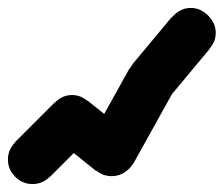

<svg xmlns="http://www.w3.org/2000/svg" viewBox="-32 -463 565 485"><path d="M-12 -60Q-12 -43 -3.5 -29Q5 -15 19 -6.5Q33 2 50 2Q67 2 81 -6.5Q95 -15 104 -29Q113 -43 113 -60Q113 -77 104 -91Q95 -105 81 -114Q67 -123 50 -123Q33 -123 19 -114Q5 -105 -3.5 -91Q-12 -77 -12 -60Z M6 -104 94 -16 194 -116 106 -204Z M88 -160Q88 -143 96.5 -129Q105 -115 119 -106.5Q133 -98 150 -98Q167 -98 181 -106.5Q195 -115 204 -129Q213 -143 213 -160Q213 -177 204 -191Q195 -205 181 -214Q167 -223 150 -223Q133 -223 119 -214Q105 -205 96.5 -191Q88 -177 88 -160Z M189 -209 111 -111 211 -31 289 -129Z M188 -80Q188 -63 196.5 -49Q205 -35 219 -26.5Q233 -18 250 -18Q267 -18 281 -26.5Q295 -35 304 -49Q313 -63 313 -80Q313 -97 304 -111Q295 -125 281 -134Q267 -143 250 -143Q233 -143 219 -134Q205 -125 196.5 -111Q188 -97 188 -80Z M195 -110 305 -50 405 -230 295 -290Z M288 -260Q288 -243 296.5 -229Q305 -215 319 -206.5Q333 -198 350 -198Q367 -198 381 -206.5Q395 -215 404 -229Q413 -243 413 -260Q413 -277 404 -291Q395 -305 381 -314Q367 -323 350 -323Q333 -323 319 -314Q305 -305 296.5 -291Q288 -277 288 -260Z M302 -300 398 -220 498 -340 402 -420Z M388 -380Q388 -363 396.5 -349Q405 -335 419 -326.5Q433 -318 450 -318Q467 -318 481 -326.5Q495 -335 504 -349Q513 -363 513 -380Q513 -397 504 -411Q495 -425 481 -434Q467 -443 450 -443Q433 -443 419 -434Q405 -425 396.5 -411Q388 -397 388 -380Z"/></svg>

Font: Linefont Medium
Style: Regular
Weight: 500
Monospace: yes
Version: Version 3.002;gftools[0.9.33]